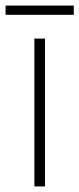

<svg xmlns="http://www.w3.org/2000/svg" viewBox="-41 -667 284 687"><path d="M223 -647H-21V-614H223ZM120 0V-529H82V0Z"/></svg>

Font: Noto Sans Thai SemCond ExtLt
Style: Regular
Weight: 200
Width: 4
Designer: Monotype Design Team
Foundry: Monotype Imaging Inc.
Version: Version 2.002